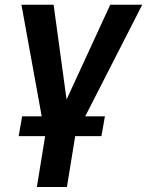

<svg xmlns="http://www.w3.org/2000/svg" viewBox="-20 -565 605 790"><path d="M68.2 -545.5 151.6 -86.3H71L56.8 -5H165.8L131.7 204.5H255.3L289.4 -5H397.4L411.6 -86.3H330.6L565.3 -545.5H433.6L253.9 -155.5L200.6 -545.5Z"/></svg>

Font: Margiela Sans Semi Bold
Style: Italic
Weight: 600
Italic angle: -9.39999°
Designer: Stefan Endress, Andreas Faust
Version: Version 1.100;FEAKit 1.0